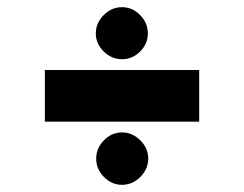

<svg xmlns="http://www.w3.org/2000/svg" viewBox="-20 -565 680 535"><path d="M105 -370H535V-226H105ZM320 -545Q349 -545 370.5 -523Q392 -501 392 -472Q392 -443 370.5 -421.5Q349 -400 320 -400Q291 -400 269 -421.5Q247 -443 247 -472Q247 -501 269 -523Q291 -545 320 -545ZM320 -196Q349 -196 371 -174Q393 -152 393 -123Q393 -94 371 -72Q349 -50 320 -50Q291 -50 269.5 -72Q248 -94 248 -123Q248 -152 269.5 -174Q291 -196 320 -196Z"/></svg>

Font: Oak Sans Black
Style: Regular
Weight: 900
Designer: Erik Kennedy, Walven
Foundry: Erik Kennedy, Walven
Version: Version 1.000